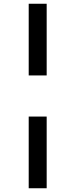

<svg xmlns="http://www.w3.org/2000/svg" viewBox="-20 -783 395 1014"><path d="M131.6 -384.6V-763.2H226.5V-384.6ZM131.6 211.2V-167.4H226.5V211.2Z"/></svg>

Font: Comme
Style: Regular
Weight: 400
Designer: Vernon Adams
Foundry: Vernon Adams
Version: Version 1.000;gftools[0.9.27]